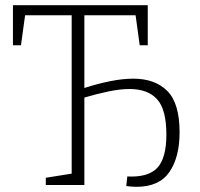

<svg xmlns="http://www.w3.org/2000/svg" viewBox="-20 -715 773 742"><path d="M507 7Q496 7 486.5 6Q477 5 468 4L472 -33Q553 -29 588 -66.5Q623 -104 623 -195Q623 -292 587 -331.5Q551 -371 481 -371Q445 -371 401 -362Q357 -353 306 -338V0H157V-28L257 -44V-656H77L61 -540H30V-695H551V-540H520L504 -656H306V-375Q359 -392 407 -401.5Q455 -411 495 -411Q579 -411 626.5 -363.5Q674 -316 674 -204Q674 -107 634.5 -50Q595 7 507 7Z"/></svg>

Font: Bitter Light
Style: Regular
Weight: 300
Designer: Sol Matas, and Bitter project Authors
Foundry: Sol Matas
Version: Version 2.001